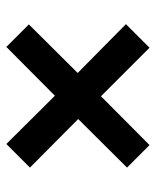

<svg xmlns="http://www.w3.org/2000/svg" viewBox="35 -633 480 590"><g transform="rotate(90 275.0 -338.0)"><path d="M124.2 -117.5 55 -186.7 204.2 -336.7 54.2 -485 126.7 -557.5 275.8 -408.3 425.8 -557.5 495 -488.3 345.8 -338.3 495 -190 422.5 -117.5 274.2 -266.7Z"/></g></svg>

Font: Funnel Sans Light SemiBold
Style: Regular
Weight: 600
Version: Version 1.000